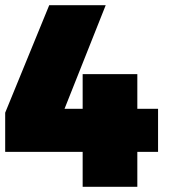

<svg xmlns="http://www.w3.org/2000/svg" viewBox="-30 -721 665 741"><path d="M580 -301H500V-435H289V-301H219L378 -701H160L-10 -286V-135H289V0H500V-135H580Z"/></svg>

Font: Montserrat arm Black
Style: Regular
Weight: 900
Designer: Julieta Ulanovsky
Foundry: Julieta Ulanovsky
Version: Version 6.000;PS 006.000;hotconv 1.0.88;makeotf.lib2.5.64775